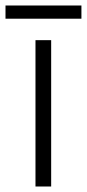

<svg xmlns="http://www.w3.org/2000/svg" viewBox="-41 -678 316 698"><path d="M255 -658H-21V-610H255ZM145 0V-532H88V0Z"/></svg>

Font: Noto Sans Sinhala UI Light
Style: Regular
Weight: 300
Designer: Jelle Bosma - Monotype Design Team
Foundry: Monotype Imaging Inc.
Version: Version 2.006